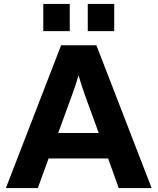

<svg xmlns="http://www.w3.org/2000/svg" viewBox="-20 -960 804 980"><path d="M10 0 292 -729H472L754 0H586L532 -151H228L173 0ZM348 -476 277 -281H484L413 -476Q398 -517 381 -575Q372 -545 364 -521.5Q356 -498 348 -476ZM201 -801V-940H336V-801ZM428 -801V-940H563V-801Z"/></svg>

Font: BDO Grotesk
Style: Bold
Weight: 700
Designer: Deni Anggara
Foundry: Lokal Container
Version: Version 2.000